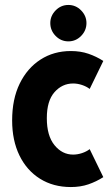

<svg xmlns="http://www.w3.org/2000/svg" viewBox="-20 -743 450 775"><path d="M29 -257Q29 -343 59.5 -405.5Q90 -468 143.5 -502.5Q197 -537 266 -537Q305 -537 337 -526Q369 -515 397 -497L342 -384Q329 -394 311 -400Q293 -406 275 -406Q231 -406 200 -371Q169 -336 169 -266Q169 -195 200 -157Q231 -119 275 -119Q293 -119 311 -125Q329 -131 342 -141L397 -28Q369 -10 337 1Q305 12 266 12Q195 12 141.5 -21.5Q88 -55 58.5 -115.5Q29 -176 29 -257ZM183 -650Q183 -679 204.5 -701Q226 -723 256 -723Q286 -723 307.5 -701Q329 -679 329 -650Q329 -620 307.5 -598Q286 -576 256 -576Q226 -576 204.5 -598Q183 -620 183 -650Z"/></svg>

Font: Radio Canada Condensed
Style: Bold
Weight: 700
Width: 3
Designer: Charles Daoud, Etienne Aubert Bonn, Alexandre Saumier Demers, Jacques Le Bailly
Foundry: Radio-Canada
Version: Version 2.104; ttfautohint (v1.8.4.7-5d5b);gftools[0.9.28.de